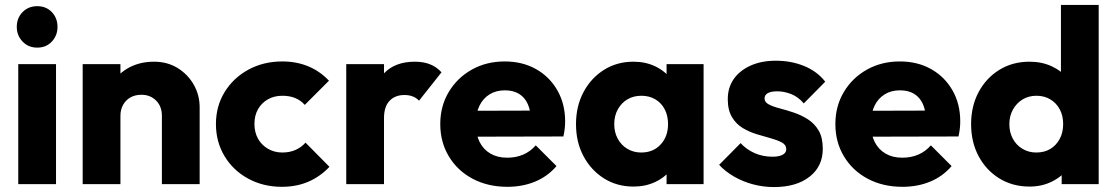

<svg xmlns="http://www.w3.org/2000/svg" viewBox="-20 -746 4526 778"><path d="M54 0V-486H207V0ZM131 -553Q95 -553 71.5 -577.5Q48 -602 48 -637Q48 -673 71.5 -697Q95 -721 131 -721Q167 -721 190 -697Q213 -673 213 -637Q213 -602 190 -577.5Q167 -553 131 -553Z M636 0V-277Q636 -315 612.5 -338.5Q589 -362 553 -362Q528 -362 509 -351.5Q490 -341 479 -321.5Q468 -302 468 -277L409 -306Q409 -363 434 -406Q459 -449 503.5 -472.5Q548 -496 604 -496Q658 -496 699.5 -470.5Q741 -445 765 -403Q789 -361 789 -311V0ZM315 0V-486H468V0Z M1122 11Q1047 11 986 -22Q925 -55 890 -113Q855 -171 855 -243Q855 -316 890.5 -373.5Q926 -431 987 -464Q1048 -497 1124 -497Q1181 -497 1228.5 -477.5Q1276 -458 1313 -419L1215 -321Q1198 -340 1175.5 -349Q1153 -358 1124 -358Q1091 -358 1065.5 -343.5Q1040 -329 1025.5 -303.5Q1011 -278 1011 -244Q1011 -210 1025.5 -184Q1040 -158 1066 -143Q1092 -128 1124 -128Q1154 -128 1177.5 -138.5Q1201 -149 1218 -168L1315 -70Q1277 -30 1229 -9.5Q1181 11 1122 11Z M1383 0V-486H1536V0ZM1536 -267 1472 -317Q1491 -402 1536 -449Q1581 -496 1661 -496Q1696 -496 1722.5 -485.5Q1749 -475 1769 -453L1678 -338Q1668 -349 1653 -355Q1638 -361 1619 -361Q1581 -361 1558.5 -337.5Q1536 -314 1536 -267Z M2036 11Q1957 11 1895.5 -21.5Q1834 -54 1799 -112Q1764 -170 1764 -243Q1764 -316 1798.5 -373.5Q1833 -431 1892 -464Q1951 -497 2025 -497Q2097 -497 2152 -466Q2207 -435 2238.5 -380Q2270 -325 2270 -254Q2270 -241 2268.5 -226.5Q2267 -212 2263 -193L1844 -192V-297L2198 -298L2132 -254Q2131 -296 2119 -323.5Q2107 -351 2083.5 -365.5Q2060 -380 2026 -380Q1990 -380 1963.5 -363.5Q1937 -347 1922.5 -317Q1908 -287 1908 -244Q1908 -201 1923.5 -170.5Q1939 -140 1967.5 -123.5Q1996 -107 2035 -107Q2071 -107 2100 -119.5Q2129 -132 2151 -157L2235 -73Q2199 -31 2148 -10Q2097 11 2036 11Z M2547 10Q2480 10 2427.5 -23Q2375 -56 2344.5 -113Q2314 -170 2314 -243Q2314 -316 2344.5 -373Q2375 -430 2427.5 -463Q2480 -496 2547 -496Q2596 -496 2635.5 -477Q2675 -458 2700 -424.5Q2725 -391 2728 -348V-138Q2725 -95 2700.5 -61.5Q2676 -28 2636 -9Q2596 10 2547 10ZM2578 -128Q2627 -128 2657 -160.5Q2687 -193 2687 -243Q2687 -277 2673.5 -303Q2660 -329 2635.5 -343.5Q2611 -358 2579 -358Q2547 -358 2522.5 -343.5Q2498 -329 2483.5 -303Q2469 -277 2469 -243Q2469 -210 2483 -184Q2497 -158 2522 -143Q2547 -128 2578 -128ZM2681 0V-131L2704 -249L2681 -367V-486H2831V0Z M3116 12Q3073 12 3031.5 1Q2990 -10 2954.5 -30.5Q2919 -51 2894 -78L2981 -166Q3005 -140 3038 -125.5Q3071 -111 3110 -111Q3137 -111 3151.5 -119Q3166 -127 3166 -141Q3166 -159 3148.5 -168.5Q3131 -178 3104 -185.5Q3077 -193 3047 -202Q3017 -211 2990 -227Q2963 -243 2946 -271.5Q2929 -300 2929 -344Q2929 -391 2953 -425.5Q2977 -460 3021 -480Q3065 -500 3124 -500Q3186 -500 3238.5 -478.5Q3291 -457 3324 -415L3237 -327Q3214 -354 3185.5 -365Q3157 -376 3130 -376Q3104 -376 3091 -368.5Q3078 -361 3078 -347Q3078 -332 3095 -323Q3112 -314 3139 -307Q3166 -300 3196 -290Q3226 -280 3253 -263Q3280 -246 3297 -217.5Q3314 -189 3314 -143Q3314 -72 3260.5 -30Q3207 12 3116 12Z M3637 11Q3558 11 3496.5 -21.5Q3435 -54 3400 -112Q3365 -170 3365 -243Q3365 -316 3399.5 -373.5Q3434 -431 3493 -464Q3552 -497 3626 -497Q3698 -497 3753 -466Q3808 -435 3839.5 -380Q3871 -325 3871 -254Q3871 -241 3869.5 -226.5Q3868 -212 3864 -193L3445 -192V-297L3799 -298L3733 -254Q3732 -296 3720 -323.5Q3708 -351 3684.5 -365.5Q3661 -380 3627 -380Q3591 -380 3564.5 -363.5Q3538 -347 3523.5 -317Q3509 -287 3509 -244Q3509 -201 3524.5 -170.5Q3540 -140 3568.5 -123.5Q3597 -107 3636 -107Q3672 -107 3701 -119.5Q3730 -132 3752 -157L3836 -73Q3800 -31 3749 -10Q3698 11 3637 11Z M4152 10Q4083 10 4029.5 -23Q3976 -56 3945.5 -113Q3915 -170 3915 -243Q3915 -316 3945.5 -373Q3976 -430 4029.5 -463Q4083 -496 4152 -496Q4202 -496 4242.5 -477Q4283 -458 4309.5 -424.5Q4336 -391 4339 -348V-143Q4336 -100 4310 -65.5Q4284 -31 4243 -10.5Q4202 10 4152 10ZM4179 -128Q4212 -128 4236 -142.5Q4260 -157 4274 -183Q4288 -209 4288 -243Q4288 -277 4274.5 -302.5Q4261 -328 4236.5 -343Q4212 -358 4180 -358Q4148 -358 4123.5 -343Q4099 -328 4084.5 -302Q4070 -276 4070 -243Q4070 -210 4084 -184Q4098 -158 4123 -143Q4148 -128 4179 -128ZM4432 0H4282V-131L4305 -249L4279 -367V-726H4432Z"/></svg>

Font: Outfit-Bold
Style: Bold
Weight: 700
Designer: Rodrigo Fuenzalida
Foundry: fragTYPE
Version: Version 1.000